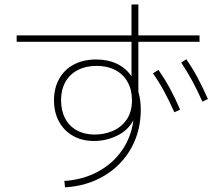

<svg xmlns="http://www.w3.org/2000/svg" viewBox="-20 -805 978 849"><path d="M569.8 -273.4Q545.9 -228 497.3 -204.8Q448.7 -181.6 395.5 -181.6Q343.3 -181.6 303.2 -204.1Q263.2 -226.6 241 -267.3Q218.8 -308.1 218.8 -361.3Q218.8 -415.5 241.7 -456.5Q264.6 -497.6 306.9 -519.8Q349.1 -542 405.3 -542Q457.5 -542 497.8 -522.5Q538.1 -502.9 561.5 -467.3V-620.1H53.7V-648.4H561.5V-785.2H591.8V-648.4H862.3V-620.1H591.8V-399.4Q602.5 -362.3 602.5 -320.3Q602.5 -226.1 560.1 -149.9Q517.6 -73.7 441.4 -28.1Q365.2 17.6 267.6 23.4L264.6 -4.9Q346.7 -10.3 412.6 -45.7Q478.5 -81.1 519.5 -140.1Q560.5 -199.2 569.8 -273.4ZM563.5 -361.3Q563.5 -407.7 544.4 -442.1Q525.4 -476.6 490 -495.1Q454.6 -513.7 407.2 -513.7Q359.4 -513.7 323.7 -495.1Q288.1 -476.6 269 -442.1Q250 -407.7 250 -361.3Q250 -315.9 268.1 -281.5Q286.1 -247.1 319.8 -228.5Q353.5 -210 398.4 -210Q439.5 -210 477.1 -225.3Q514.6 -240.7 539.1 -274.9Q563.5 -309.1 563.5 -361.3ZM781.2 -528.3 803.7 -543Q831.1 -503.9 853.5 -461.9Q876 -419.9 899.4 -367.2L875 -355.5Q851.1 -409.2 828.6 -450.2Q806.2 -491.2 781.2 -528.3ZM656.2 -480.5 680.7 -496.1Q708.5 -456.1 731.2 -414.3Q753.9 -372.6 776.4 -320.3L751 -308.6Q726.1 -363.8 704.1 -404.1Q682.1 -444.3 656.2 -480.5Z"/></svg>

Font: Pretendard Thin
Style: Regular
Weight: 100
Designer: Base glyphs from Inter by Rasmus Andersson; Hangeul glyphs from Noto Sans CJK(Source Han Sans) by Jang Soo-young and Kan
Foundry: Kil Hyung-jin
Version: Version 1.309